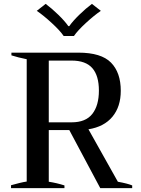

<svg xmlns="http://www.w3.org/2000/svg" viewBox="-20 -972 726 992"><path d="M170 -916 216 -952Q247 -929 281 -896Q315 -863 333 -837H338Q356 -863 390 -896Q424 -929 455 -952L501 -916Q467 -893 424 -853.5Q381 -814 362 -786H309Q290 -814 247 -853.5Q204 -893 170 -916ZM663 -14V0H498L338 -300H232V-33Q272 -27 313 -14V0H37V-15Q58 -21 80.5 -26.5Q103 -32 118 -34V-666Q73 -675 39 -686V-700H385Q503 -700 553.5 -648.5Q604 -597 604 -503Q604 -421 561 -369Q518 -317 437 -304L589 -33Q639 -24 663 -14ZM232 -340H350Q423 -340 457 -383.5Q491 -427 491 -504Q491 -581 457 -620Q423 -659 350 -659H232Z"/></svg>

Font: Trirong Medium
Style: Regular
Weight: 500
Designer: Katatrad Team
Foundry: CadsonDemak
Version: Version 1.001